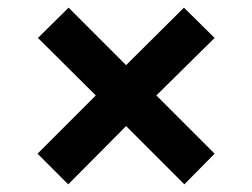

<svg xmlns="http://www.w3.org/2000/svg" viewBox="-20 -481 658 501"><path d="M158 0 309 -152 461 0 540 -80 388 -232 540 -382 460 -461 309 -311 159 -461 79 -382 230 -232 78 -80Z"/></svg>

Font: Plus Jakarta Sans
Style: Bold
Weight: 700
Designer: Gumpita Rahayu
Foundry: Tokotype
Version: Version 2.004; ttfautohint (v1.8.3)